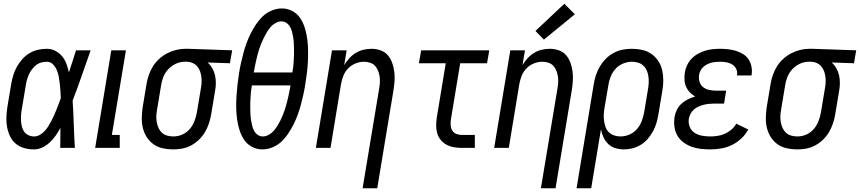

<svg xmlns="http://www.w3.org/2000/svg" viewBox="-20 -788 4582 1023"><path d="M162 8Q134 8 109 1Q84 -6 64.5 -22Q45 -38 34 -61Q23 -84 18 -109.5Q13 -135 14 -162Q15 -189 19 -216L40 -342Q44 -365 51 -388Q58 -411 70 -432.5Q82 -454 99 -473Q116 -492 137 -504.5Q158 -517 181.5 -522.5Q205 -528 228 -528Q254 -528 275 -517Q296 -506 311 -488Q326 -470 334 -447.5Q342 -425 347 -402Q357 -432 366.5 -461.5Q376 -491 385 -520H463Q439 -453 416 -386Q393 -319 367 -252Q371 -189 373 -126Q375 -63 379 0H301Q301 -27 301.5 -53.5Q302 -80 302 -107Q291 -86 277 -66Q263 -46 245.5 -29.5Q228 -13 206 -2.5Q184 8 162 8ZM162 -61Q178 -61 192.5 -69.5Q207 -78 218.5 -90.5Q230 -103 238.5 -117Q247 -131 254.5 -145.5Q262 -160 268.5 -174.5Q275 -189 281 -204Q287 -219 292.5 -234Q298 -249 304 -265Q303 -284 302 -303.5Q301 -323 298.5 -342Q296 -361 293 -379.5Q290 -398 282.5 -415Q275 -432 262 -445.5Q249 -459 229 -459Q214 -459 198.5 -454.5Q183 -450 171 -440Q159 -430 149 -416.5Q139 -403 133 -389Q127 -375 123 -360.5Q119 -346 117 -331L96 -205Q93 -189 92 -173.5Q91 -158 92 -142.5Q93 -127 97 -112Q101 -97 109.5 -85.5Q118 -74 132 -67.5Q146 -61 162 -61Z M487 0 573 -520H651L576 -69H618V0Z M903 8Q874 8 847 2Q820 -4 798.5 -19Q777 -34 762.5 -56.5Q748 -79 741.5 -105Q735 -131 735.5 -159.5Q736 -188 740 -216L761 -342Q765 -366 773.5 -390Q782 -414 795.5 -435.5Q809 -457 828.5 -474.5Q848 -492 871 -504Q894 -516 918.5 -522Q943 -528 967 -528H982L1217 -520L1205 -451L1086 -455Q1101 -442 1111 -424.5Q1121 -407 1125.5 -387Q1130 -367 1130 -346Q1130 -325 1126 -304L1105 -178Q1101 -154 1093 -130Q1085 -106 1072 -84Q1059 -62 1040.5 -44Q1022 -26 999 -13.5Q976 -1 951.5 3.5Q927 8 903 8ZM904 -61Q928 -61 951 -71Q974 -81 990.5 -100Q1007 -119 1016 -142.5Q1025 -166 1029 -189L1050 -315Q1053 -331 1054 -347Q1055 -363 1053 -378.5Q1051 -394 1046 -408Q1041 -422 1031.5 -433.5Q1022 -445 1008.5 -451.5Q995 -458 979 -459H963Q939 -459 916 -448Q893 -437 876 -418.5Q859 -400 850 -377Q841 -354 838 -331L817 -205Q814 -188 813 -171Q812 -154 815 -137.5Q818 -121 824.5 -106.5Q831 -92 842.5 -81Q854 -70 870.5 -65.5Q887 -61 904 -61Z M1378 8Q1347 8 1321 -6.5Q1295 -21 1279.5 -45Q1264 -69 1255.5 -97Q1247 -125 1243 -154.5Q1239 -184 1238.5 -214.5Q1238 -245 1240 -276Q1242 -307 1245.5 -338Q1249 -369 1254 -400Q1258 -426 1264 -452.5Q1270 -479 1277 -505.5Q1284 -532 1293.5 -558Q1303 -584 1315.5 -609Q1328 -634 1344 -658Q1360 -682 1380.5 -701.5Q1401 -721 1428 -732Q1455 -743 1482 -743Q1513 -743 1539 -728.5Q1565 -714 1580.5 -690Q1596 -666 1604.5 -638Q1613 -610 1617 -580.5Q1621 -551 1621.5 -520.5Q1622 -490 1620.5 -459Q1619 -428 1615 -397Q1611 -366 1606 -335Q1602 -309 1596 -282.5Q1590 -256 1583 -229.5Q1576 -203 1566.5 -177Q1557 -151 1544.5 -126Q1532 -101 1516 -77Q1500 -53 1479.5 -33.5Q1459 -14 1432 -3Q1405 8 1378 8ZM1332 -402H1538Q1541 -418 1542.5 -433.5Q1544 -449 1545 -464.5Q1546 -480 1546.5 -495.5Q1547 -511 1546.5 -526.5Q1546 -542 1545.5 -557Q1545 -572 1542.5 -587Q1540 -602 1536.5 -616.5Q1533 -631 1526 -644Q1519 -657 1507 -665.5Q1495 -674 1479 -674Q1464 -674 1448.5 -665.5Q1433 -657 1422 -644.5Q1411 -632 1402.5 -617.5Q1394 -603 1386.5 -588Q1379 -573 1372.5 -557.5Q1366 -542 1361 -526.5Q1356 -511 1352 -495.5Q1348 -480 1344.5 -464.5Q1341 -449 1338 -433.5Q1335 -418 1332 -402ZM1381 -61Q1396 -61 1411.5 -69.5Q1427 -78 1438 -90.5Q1449 -103 1458 -117.5Q1467 -132 1474.5 -147Q1482 -162 1488 -177.5Q1494 -193 1499 -208.5Q1504 -224 1508 -239.5Q1512 -255 1515.5 -270.5Q1519 -286 1522 -301.5Q1525 -317 1528 -333H1322Q1319 -317 1317.5 -301.5Q1316 -286 1315 -270.5Q1314 -255 1313.5 -239.5Q1313 -224 1313.5 -208.5Q1314 -193 1314.5 -178Q1315 -163 1317.5 -148Q1320 -133 1323.5 -118.5Q1327 -104 1334 -91Q1341 -78 1353 -69.5Q1365 -61 1381 -61Z M1912 215 2000 -315Q2003 -332 2004 -348.5Q2005 -365 2002.5 -381Q2000 -397 1994 -412Q1988 -427 1977.5 -438Q1967 -449 1951.5 -454Q1936 -459 1919 -459Q1897 -459 1874.5 -450Q1852 -441 1835 -423.5Q1818 -406 1809.5 -384Q1801 -362 1797 -340L1741 0H1663L1749 -520H1827L1814 -441Q1825 -460 1840.5 -477Q1856 -494 1875.5 -506Q1895 -518 1917 -523Q1939 -528 1960 -528Q1985 -528 2008.5 -519.5Q2032 -511 2047 -493Q2062 -475 2070 -452Q2078 -429 2081 -404.5Q2084 -380 2082 -354.5Q2080 -329 2076 -304L1990 215Z M2441 0Q2420 0 2399 -3.5Q2378 -7 2360 -16.5Q2342 -26 2329 -41.5Q2316 -57 2310 -76.5Q2304 -96 2304 -117.5Q2304 -139 2307 -160L2355 -451H2212L2224 -520H2587L2575 -451H2432L2382 -149Q2380 -134 2381.5 -118.5Q2383 -103 2390.5 -91.5Q2398 -80 2411.5 -74.5Q2425 -69 2441 -69H2510V0Z M2862 215 2950 -315Q2953 -332 2954 -348.5Q2955 -365 2952.5 -381Q2950 -397 2944 -412Q2938 -427 2927.5 -438Q2917 -449 2901.5 -454Q2886 -459 2869 -459Q2847 -459 2824.5 -450Q2802 -441 2785 -423.5Q2768 -406 2759.5 -384Q2751 -362 2747 -340L2691 0H2613L2699 -520H2777L2764 -441Q2775 -460 2790.5 -477Q2806 -494 2825.5 -506Q2845 -518 2867 -523Q2889 -528 2910 -528Q2935 -528 2958.5 -519.5Q2982 -511 2997 -493Q3012 -475 3020 -452Q3028 -429 3031 -404.5Q3034 -380 3032 -354.5Q3030 -329 3026 -304L2940 215ZM2878 -577 2833 -623 2987 -768 3043 -712Z M3052 215 3144 -342Q3148 -366 3156 -390Q3164 -414 3177.5 -436Q3191 -458 3209 -476Q3227 -494 3250.5 -506.5Q3274 -519 3298 -523.5Q3322 -528 3346 -528Q3375 -528 3402 -522Q3429 -516 3450.5 -501Q3472 -486 3487 -463.5Q3502 -441 3508 -415Q3514 -389 3514 -360.5Q3514 -332 3509 -304L3488 -178Q3484 -155 3477.5 -132.5Q3471 -110 3459.5 -89Q3448 -68 3432 -49Q3416 -30 3395 -17Q3374 -4 3351 2Q3328 8 3305 8Q3281 8 3259 1.5Q3237 -5 3221 -20.5Q3205 -36 3195.5 -56.5Q3186 -77 3182 -99L3130 215ZM3286 -61Q3310 -61 3333.5 -71Q3357 -81 3373.5 -100Q3390 -119 3399 -142.5Q3408 -166 3412 -189L3433 -315Q3436 -332 3436.5 -349Q3437 -366 3434.5 -382.5Q3432 -399 3425.5 -413.5Q3419 -428 3407 -439Q3395 -450 3379 -454.5Q3363 -459 3346 -459Q3323 -459 3299 -449Q3275 -439 3258.5 -420Q3242 -401 3233 -377.5Q3224 -354 3221 -331L3201 -214Q3198 -196 3197 -178.5Q3196 -161 3198.5 -144Q3201 -127 3206.5 -111Q3212 -95 3224 -83.5Q3236 -72 3252 -66.5Q3268 -61 3286 -61Z M3764 8Q3738 8 3712.5 5Q3687 2 3664 -6.5Q3641 -15 3621 -30Q3601 -45 3589 -66Q3577 -87 3573.5 -112.5Q3570 -138 3574 -164Q3577 -183 3586 -202Q3595 -221 3611 -235.5Q3627 -250 3645.5 -259Q3664 -268 3684 -274Q3668 -283 3655.5 -296Q3643 -309 3635.5 -326Q3628 -343 3627 -362.5Q3626 -382 3629 -402Q3632 -421 3641 -440.5Q3650 -460 3665 -475.5Q3680 -491 3699 -501.5Q3718 -512 3737.5 -518Q3757 -524 3777.5 -526Q3798 -528 3817 -528Q3839 -528 3860.5 -525.5Q3882 -523 3901.5 -517Q3921 -511 3939 -500Q3957 -489 3968 -472.5Q3979 -456 3983.5 -435Q3988 -414 3985 -392L3984 -386H3907V-389Q3910 -406 3902.5 -421Q3895 -436 3881.5 -444.5Q3868 -453 3851.5 -456Q3835 -459 3818 -459Q3806 -459 3794 -458Q3782 -457 3770.5 -454Q3759 -451 3748 -445.5Q3737 -440 3727.5 -431.5Q3718 -423 3712.5 -412Q3707 -401 3705 -390Q3702 -371 3707 -353Q3712 -335 3726 -324Q3740 -313 3758 -309Q3776 -305 3795 -305H3849L3838 -236H3784Q3770 -236 3756 -234.5Q3742 -233 3728.5 -229.5Q3715 -226 3701.5 -220Q3688 -214 3677 -204.5Q3666 -195 3659.5 -182Q3653 -169 3650 -155Q3647 -132 3655 -112Q3663 -92 3680.5 -80.5Q3698 -69 3720 -65Q3742 -61 3765 -61Q3784 -61 3803.5 -64Q3823 -67 3841.5 -75Q3860 -83 3876.5 -97Q3893 -111 3903 -129L3967 -98Q3953 -72 3929.5 -50Q3906 -28 3879 -15Q3852 -2 3822.5 3Q3793 8 3764 8Z M4228 8Q4199 8 4172 2Q4145 -4 4123.5 -19Q4102 -34 4087.5 -56.5Q4073 -79 4066.5 -105Q4060 -131 4060.5 -159.5Q4061 -188 4065 -216L4086 -342Q4090 -366 4098.5 -390Q4107 -414 4120.5 -435.5Q4134 -457 4153.5 -474.5Q4173 -492 4196 -504Q4219 -516 4243.5 -522Q4268 -528 4292 -528H4307L4542 -520L4530 -451L4411 -455Q4426 -442 4436 -424.5Q4446 -407 4450.5 -387Q4455 -367 4455 -346Q4455 -325 4451 -304L4430 -178Q4426 -154 4418 -130Q4410 -106 4397 -84Q4384 -62 4365.5 -44Q4347 -26 4324 -13.5Q4301 -1 4276.5 3.5Q4252 8 4228 8ZM4229 -61Q4253 -61 4276 -71Q4299 -81 4315.5 -100Q4332 -119 4341 -142.5Q4350 -166 4354 -189L4375 -315Q4378 -331 4379 -347Q4380 -363 4378 -378.5Q4376 -394 4371 -408Q4366 -422 4356.5 -433.5Q4347 -445 4333.5 -451.5Q4320 -458 4304 -459H4288Q4264 -459 4241 -448Q4218 -437 4201 -418.5Q4184 -400 4175 -377Q4166 -354 4163 -331L4142 -205Q4139 -188 4138 -171Q4137 -154 4140 -137.5Q4143 -121 4149.5 -106.5Q4156 -92 4167.5 -81Q4179 -70 4195.5 -65.5Q4212 -61 4229 -61Z"/></svg>

Font: Iosevka QP
Style: Italic
Weight: 400
Italic angle: -9°
Designer: Belleve Invis
Foundry: Belleve Invis
Version: Version 20.0.0; ttfautohint (v1.8.4)